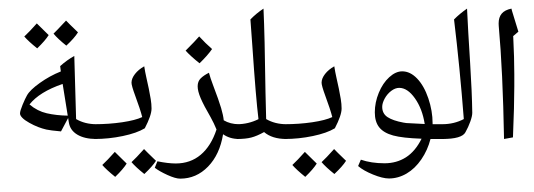

<svg xmlns="http://www.w3.org/2000/svg" viewBox="-20 -850 2747 988"><path d="M293.9 -173.8Q239.3 -178.7 218.8 -183.3Q198.2 -188 176 -196.5Q153.8 -205.1 130.4 -218.3Q106.9 -231.4 95 -243.7Q83 -255.9 83 -266.1Q83 -279.3 96.4 -311.5Q109.9 -343.8 118.7 -358.9Q133.8 -386.7 184.8 -423.1Q235.8 -459.5 293 -482.4L289.6 -509.8Q324.2 -541 362.3 -562L371.6 -237.3Q417 -210.9 475.6 -210.9Q483.9 -210.9 483.9 -202.6V-143.1Q483.9 -134.8 475.6 -134.8Q415 -134.8 377.4 -157.5Q339.8 -180.2 334 -221.7L330.6 -242.7ZM131.8 -312.5Q171.9 -278.3 220.7 -267.1Q269.5 -255.9 328.6 -254.9L302.7 -416L302.2 -418Q182.6 -377 131.8 -312.5ZM246.6 -601.1ZM320.3 -105.5ZM300.8 -73.2ZM230.5 -669.4Q212.4 -640.6 171.4 -601.1Q126.5 -637.2 105 -662.1Q131.3 -686.5 169.4 -729.5Q181.2 -717.3 230.5 -669.4ZM381.3 -683.6Q362.8 -653.8 321.3 -615.2Q278.8 -648.9 255.4 -676.8Q266.1 -686.5 319.8 -744.1Q331.5 -731.4 381.3 -683.6ZM246.6 -591.3ZM241.7 -768.6ZM246.6 -601.1Z M467.3 -134.8Q459 -134.8 459 -143.1V-202.6Q459 -210.9 467.3 -210.9Q541 -210.9 608.9 -220.9Q676.8 -231 711.9 -247.6Q701.7 -287.6 675.8 -357.4Q656.7 -409.2 656.7 -424.3Q656.7 -446.3 674.6 -469.2Q692.4 -492.2 722.2 -508.8Q726.6 -479.5 733.2 -450.7Q739.7 -421.9 745.6 -394Q751.5 -366.2 755.6 -340.3Q759.8 -314.5 759.8 -291.5Q759.8 -256.8 725.1 -189.9Q684.1 -165 611.6 -149.9Q539.1 -134.8 467.3 -134.8ZM659.7 -547.9ZM643.1 -105.5ZM643.1 -83ZM631.8 -8.3Q613.8 20.5 572.8 60.1Q527.8 23.9 506.3 -1Q532.7 -25.4 570.8 -68.4Q579.6 -59.1 631.8 -8.3ZM782.7 -22.5Q764.6 5.9 722.7 45.4Q679.2 10.7 656.7 -15.6Q679.2 -36.1 721.2 -83Q730 -73.2 782.7 -22.5ZM645 -5.4ZM643.1 -83ZM646 69.8Z M1209.5 -134.8Q1162.6 -134.8 1127.9 -159.2Q1110.8 -54.7 1050.5 7.3Q990.2 69.3 907.2 69.3Q883.3 69.3 841.8 50.5Q800.3 31.7 776.4 13.2L790 -20Q844.7 -8.8 884.3 -8.8Q959.5 -8.8 1012.7 -53.5Q1065.9 -98.1 1094.2 -183.6Q1081.1 -215.8 1064 -246.6Q1028.8 -307.1 1012.9 -344Q997.1 -380.9 997.1 -405.8Q997.1 -431.2 1012.5 -446.5Q1027.8 -461.9 1055.2 -475.6Q1062.5 -448.2 1075.2 -415Q1106.9 -331.5 1117.9 -293.9Q1128.9 -256.3 1131.3 -231Q1165 -210.9 1209.5 -210.9Q1217.8 -210.9 1217.8 -202.6V-143.1Q1217.8 -134.8 1209.5 -134.8ZM1006.8 -514.6ZM911.6 118.2ZM1071.3 -597.7Q1047.9 -564 1006.8 -524.4Q962.4 -559.6 935.1 -589.4Q986.3 -640.6 1004.9 -662.6Q1036.6 -627.9 1071.3 -597.7ZM1006.8 -514.6ZM1004.9 -687Z M1200.7 -134.8Q1192.4 -134.8 1192.4 -143.1V-202.6Q1192.4 -210.9 1200.7 -210.9Q1257.3 -210.9 1310.1 -236.8Q1296.9 -342.3 1278.3 -616.7L1268.6 -750Q1298.3 -780.8 1335.9 -805.7Q1342.3 -668.5 1346.2 -374.5L1349.6 -237.3Q1395 -210.9 1453.6 -210.9Q1462.4 -210.9 1462.4 -202.6V-143.1Q1462.4 -134.8 1453.6 -134.8Q1380.4 -134.8 1338.9 -170.4Q1302.2 -149.9 1272.9 -142.3Q1243.7 -134.8 1200.7 -134.8ZM1333 -83ZM1279.8 -830.1Z M1445.3 -134.8Q1437 -134.8 1437 -143.1V-202.6Q1437 -210.9 1445.3 -210.9Q1519 -210.9 1586.9 -220.9Q1654.8 -231 1689.9 -247.6Q1679.7 -287.6 1653.8 -357.4Q1634.8 -409.2 1634.8 -424.3Q1634.8 -446.3 1652.6 -469.2Q1670.4 -492.2 1700.2 -508.8Q1704.6 -479.5 1711.2 -450.7Q1717.8 -421.9 1723.6 -394Q1729.5 -366.2 1733.6 -340.3Q1737.8 -314.5 1737.8 -291.5Q1737.8 -256.8 1703.1 -189.9Q1662.1 -165 1589.6 -149.9Q1517.1 -134.8 1445.3 -134.8ZM1637.7 -547.9ZM1621.1 -105.5ZM1621.1 -83ZM1609.9 -8.3Q1591.8 20.5 1550.8 60.1Q1505.9 23.9 1484.4 -1Q1510.7 -25.4 1548.8 -68.4Q1557.6 -59.1 1609.9 -8.3ZM1760.7 -22.5Q1742.7 5.9 1700.7 45.4Q1657.2 10.7 1634.8 -15.6Q1657.2 -36.1 1699.2 -83Q1708 -73.2 1760.7 -22.5ZM1623 -5.4ZM1621.1 -83ZM1624 69.8Z M1981.4 68.4Q1949.2 68.4 1899.4 48.1Q1849.6 27.8 1822.8 4.4L1836.9 -28.3Q1890.6 -9.8 1958.5 -9.8Q2020.5 -9.8 2068.6 -40.3Q2116.7 -70.8 2149.4 -136.2Q2051.8 -139.6 2003.2 -152.8Q1954.6 -166 1931.6 -194.6Q1908.7 -223.1 1908.7 -272Q1908.7 -322.8 1929.2 -372.6Q1949.7 -422.4 1982.9 -452.6Q2016.1 -482.9 2049.8 -482.9Q2090.8 -482.9 2126.5 -445.8Q2162.1 -408.7 2184.1 -344Q2206.1 -279.3 2206.1 -215.3V-210.9H2265.6Q2273.9 -210.9 2273.9 -202.6V-143.1Q2273.9 -134.8 2265.6 -134.8H2195.3Q2180.7 -77.6 2148.2 -30Q2115.7 17.6 2072.3 43Q2028.8 68.4 1981.4 68.4ZM2034.2 -397.9Q2013.7 -397.9 1992.9 -382.1Q1972.2 -366.2 1959.5 -342.8Q1946.8 -319.3 1946.8 -300.3Q1946.8 -265.1 1974.6 -247.1Q2002.4 -229 2055.7 -219.2Q2062.5 -217.8 2071 -216.8Q2079.6 -215.8 2165.5 -211.9Q2153.3 -290 2115.2 -344Q2077.1 -397.9 2034.2 -397.9ZM2030.3 -522ZM1977.1 117.2ZM2040 -667Z M2255.9 -134.8Q2247.1 -134.8 2247.1 -143.1V-202.6Q2247.1 -210.9 2255.9 -210.9Q2316.4 -210.9 2366.7 -237.3Q2346.2 -502.9 2316.4 -750Q2345.2 -779.3 2383.3 -805.7Q2388.2 -698.2 2399.4 -522.9Q2408.7 -376.5 2410.2 -269.5Q2410.2 -252.4 2400.1 -224.4Q2390.1 -196.3 2375 -169.4Q2356.9 -134.8 2255.9 -134.8ZM2335.9 -830.1ZM2377 -105.5ZM2377 -83Z M2626.5 -467.8V-405.3Q2626.5 -308.6 2619.6 -143.1L2573.7 -134.8Q2567.4 -485.4 2546.4 -716.8L2545.9 -729.5Q2545.9 -761.2 2561.8 -780Q2577.6 -798.8 2611.8 -805.7Q2613.3 -799.3 2614.7 -793.9Q2616.2 -788.6 2647.5 -687L2620.6 -664.1L2621.1 -659.2Q2626.5 -551.8 2626.5 -467.8ZM2591.3 -830.1ZM2600.6 -83Z"/></svg>

Font: Noto Naskh Arabic UI
Style: Regular
Weight: 400
Designer: Monotype Design team
Foundry: Monotype Imaging Inc.
Version: Version 1.05